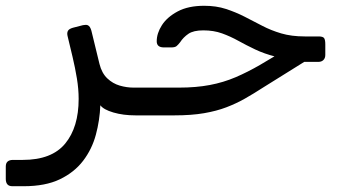

<svg xmlns="http://www.w3.org/2000/svg" viewBox="-69 -397 1193 664"><path d="M-26 247Q-38 247 -43.5 240.5Q-49 234 -49 222V179Q-49 167 -42.5 161.5Q-36 156 -24 156H10Q110 156 156.5 99.5Q203 43 203 -55Q203 -89 197 -125.5Q191 -162 182 -200L165 -271Q162 -282 165.5 -289.5Q169 -297 183 -301L218 -310Q229 -312 234 -310Q239 -308 242 -303Q245 -298 247 -291L275 -176Q283 -144 302 -126Q321 -108 345 -101Q369 -94 393 -94H413Q430 -94 430 -79V-28Q430 2 400 2Q357 2 323 -8Q289 -18 278 -33Q276 19 262.5 69Q249 119 218.5 159Q188 199 138 223Q88 247 13 247Z M400 2Q385 2 385 -13V-64Q385 -94 415 -94H550Q609 -94 656.5 -103Q704 -112 746 -130Q788 -148 831 -173L927 -230L1004 -196L842 -95Q808 -73 778 -56Q748 -39 714 -26Q680 -13 636.5 -5.5Q593 2 534 2ZM978 -183V-191Q924 -191 884.5 -201Q845 -211 813.5 -226Q782 -241 755 -256Q728 -271 699 -281.5Q670 -292 634 -292Q600 -292 582.5 -280Q565 -268 554 -251Q547 -242 541.5 -237.5Q536 -233 523 -233H498Q473 -233 473 -254Q473 -282 491 -310Q509 -338 545.5 -357.5Q582 -377 637 -377Q679 -377 712.5 -366Q746 -355 776.5 -339.5Q807 -324 837.5 -308Q868 -292 903.5 -281.5Q939 -271 985 -271H1033Q1048 -271 1052 -265Q1056 -259 1056 -244V-207Q1056 -196 1049.5 -189.5Q1043 -183 1032 -183Z"/></svg>

Font: Rubik
Style: Italic
Weight: 400
Italic angle: -12°
Designer: Hubert and Fischer
Foundry: Hubert and Fischer
Version: Version 2.300;gftools[0.9.30]